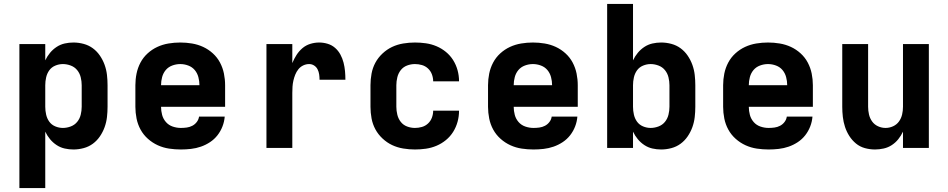

<svg xmlns="http://www.w3.org/2000/svg" viewBox="-20 -755 4840 980"><path d="M79 205V-530H211V-447Q221 -468 235.5 -485.5Q250 -503 269 -515.5Q288 -528 310 -533Q332 -538 355 -538Q381 -538 407 -531Q433 -524 454 -508.5Q475 -493 490 -471Q505 -449 514 -424Q523 -399 526 -372.5Q529 -346 529 -320V-210Q529 -184 526 -157.5Q523 -131 514 -106Q505 -81 490 -59Q475 -37 454 -21.5Q433 -6 407 1Q381 8 355 8Q332 8 310 3Q288 -2 269 -14.5Q250 -27 235.5 -44.5Q221 -62 211 -83V205ZM301 -102Q321 -102 341 -109.5Q361 -117 374 -133Q387 -149 392 -169.5Q397 -190 397 -210V-320Q397 -340 392 -360.5Q387 -381 374 -397Q361 -413 341 -420.5Q321 -428 301 -428Q281 -428 262 -420Q243 -412 231.5 -396Q220 -380 215.5 -360Q211 -340 211 -320V-210Q211 -190 215.5 -170Q220 -150 231.5 -134Q243 -118 262 -110Q281 -102 301 -102Z M903 8Q873 8 843 3.5Q813 -1 785.5 -13.5Q758 -26 735 -46.5Q712 -67 697.5 -93.5Q683 -120 677 -150Q671 -180 671 -210V-320Q671 -350 677 -379.5Q683 -409 697 -435.5Q711 -462 733.5 -482.5Q756 -503 783 -515.5Q810 -528 840 -533Q870 -538 900 -538Q930 -538 960 -533Q990 -528 1017 -515.5Q1044 -503 1066.5 -482.5Q1089 -462 1103 -435.5Q1117 -409 1123 -379.5Q1129 -350 1129 -320V-210H1074H802Q802 -189 807.5 -168.5Q813 -148 827 -132Q841 -116 861.5 -109Q882 -102 903 -102Q918 -102 933 -104Q948 -106 961.5 -113Q975 -120 984.5 -132.5Q994 -145 996 -160H1127Q1125 -134 1115.5 -109.5Q1106 -85 1090 -64.5Q1074 -44 1052 -29.5Q1030 -15 1005.5 -6.5Q981 2 955 5Q929 8 903 8ZM802 -320H998Q998 -341 992.5 -361.5Q987 -382 974 -397.5Q961 -413 941 -420.5Q921 -428 900 -428Q879 -428 859 -420.5Q839 -413 826 -397.5Q813 -382 807.5 -361.5Q802 -341 802 -320Z M1340 0V-530H1472V-433Q1481 -455 1493.5 -474.5Q1506 -494 1523.5 -509Q1541 -524 1563.5 -531Q1586 -538 1609 -538Q1631 -538 1652.5 -531.5Q1674 -525 1690.5 -510.5Q1707 -496 1717.5 -476.5Q1728 -457 1733.5 -435.5Q1739 -414 1741 -392Q1743 -370 1743 -348H1611Q1611 -362 1609 -375.5Q1607 -389 1601 -401Q1595 -413 1583.5 -420.5Q1572 -428 1558 -428Q1542 -428 1527.5 -421Q1513 -414 1503 -401.5Q1493 -389 1487 -374Q1481 -359 1477.5 -343.5Q1474 -328 1473 -312.5Q1472 -297 1472 -281V0Z M2098 8Q2068 8 2038 3Q2008 -2 1981.5 -14.5Q1955 -27 1932.5 -48Q1910 -69 1896 -95Q1882 -121 1876.5 -150.5Q1871 -180 1871 -210V-320Q1871 -350 1876.5 -379.5Q1882 -409 1896 -435Q1910 -461 1932.5 -482Q1955 -503 1981.5 -515.5Q2008 -528 2038 -533Q2068 -538 2098 -538Q2126 -538 2154 -534Q2182 -530 2208 -519Q2234 -508 2256 -490Q2278 -472 2293 -448Q2308 -424 2315.5 -396.5Q2323 -369 2323 -341Q2323 -340 2323 -340Q2323 -340 2323 -340H2191Q2191 -340 2191 -340Q2191 -340 2191 -340Q2191 -358 2184.5 -375.5Q2178 -393 2164.5 -405.5Q2151 -418 2133.5 -423Q2116 -428 2098 -428Q2077 -428 2057.5 -420.5Q2038 -413 2025.5 -397Q2013 -381 2008 -360.5Q2003 -340 2003 -320V-210Q2003 -190 2008 -169.5Q2013 -149 2025.5 -133Q2038 -117 2057.5 -109.5Q2077 -102 2098 -102Q2116 -102 2133.5 -107Q2151 -112 2164.5 -124.5Q2178 -137 2184.5 -154.5Q2191 -172 2191 -190Q2191 -190 2191 -190Q2191 -190 2191 -190H2323Q2323 -190 2323 -190Q2323 -190 2323 -189Q2323 -161 2315.5 -133.5Q2308 -106 2293 -82Q2278 -58 2256 -40Q2234 -22 2208 -11Q2182 0 2154 4Q2126 8 2098 8Z M2703 8Q2673 8 2643 3.5Q2613 -1 2585.5 -13.5Q2558 -26 2535 -46.5Q2512 -67 2497.5 -93.5Q2483 -120 2477 -150Q2471 -180 2471 -210V-320Q2471 -350 2477 -379.5Q2483 -409 2497 -435.5Q2511 -462 2533.5 -482.5Q2556 -503 2583 -515.5Q2610 -528 2640 -533Q2670 -538 2700 -538Q2730 -538 2760 -533Q2790 -528 2817 -515.5Q2844 -503 2866.5 -482.5Q2889 -462 2903 -435.5Q2917 -409 2923 -379.5Q2929 -350 2929 -320V-210H2874H2602Q2602 -189 2607.5 -168.5Q2613 -148 2627 -132Q2641 -116 2661.5 -109Q2682 -102 2703 -102Q2718 -102 2733 -104Q2748 -106 2761.5 -113Q2775 -120 2784.5 -132.5Q2794 -145 2796 -160H2927Q2925 -134 2915.5 -109.5Q2906 -85 2890 -64.5Q2874 -44 2852 -29.5Q2830 -15 2805.5 -6.5Q2781 2 2755 5Q2729 8 2703 8ZM2602 -320H2798Q2798 -341 2792.5 -361.5Q2787 -382 2774 -397.5Q2761 -413 2741 -420.5Q2721 -428 2700 -428Q2679 -428 2659 -420.5Q2639 -413 2626 -397.5Q2613 -382 2607.5 -361.5Q2602 -341 2602 -320Z M3355 8Q3332 8 3310 3Q3288 -2 3269 -14.5Q3250 -27 3235.5 -44.5Q3221 -62 3211 -83V0H3079V-735H3211V-447Q3221 -468 3235.5 -485.5Q3250 -503 3269 -515.5Q3288 -528 3310 -533Q3332 -538 3355 -538Q3381 -538 3407 -531Q3433 -524 3454 -508.5Q3475 -493 3490 -471Q3505 -449 3514 -424Q3523 -399 3526 -372.5Q3529 -346 3529 -320V-210Q3529 -184 3526 -157.5Q3523 -131 3514 -106Q3505 -81 3490 -59Q3475 -37 3454 -21.5Q3433 -6 3407 1Q3381 8 3355 8ZM3301 -102Q3321 -102 3341 -109.5Q3361 -117 3374 -133Q3387 -149 3392 -169.5Q3397 -190 3397 -210V-320Q3397 -340 3392 -360.5Q3387 -381 3374 -397Q3361 -413 3341 -420.5Q3321 -428 3301 -428Q3281 -428 3262 -420Q3243 -412 3231.5 -396Q3220 -380 3215.5 -360Q3211 -340 3211 -320V-210Q3211 -190 3215.5 -170Q3220 -150 3231.5 -134Q3243 -118 3262 -110Q3281 -102 3301 -102Z M3903 8Q3873 8 3843 3.5Q3813 -1 3785.5 -13.5Q3758 -26 3735 -46.5Q3712 -67 3697.5 -93.5Q3683 -120 3677 -150Q3671 -180 3671 -210V-320Q3671 -350 3677 -379.5Q3683 -409 3697 -435.5Q3711 -462 3733.5 -482.5Q3756 -503 3783 -515.5Q3810 -528 3840 -533Q3870 -538 3900 -538Q3930 -538 3960 -533Q3990 -528 4017 -515.5Q4044 -503 4066.5 -482.5Q4089 -462 4103 -435.5Q4117 -409 4123 -379.5Q4129 -350 4129 -320V-210H4074H3802Q3802 -189 3807.5 -168.5Q3813 -148 3827 -132Q3841 -116 3861.5 -109Q3882 -102 3903 -102Q3918 -102 3933 -104Q3948 -106 3961.5 -113Q3975 -120 3984.5 -132.5Q3994 -145 3996 -160H4127Q4125 -134 4115.5 -109.5Q4106 -85 4090 -64.5Q4074 -44 4052 -29.5Q4030 -15 4005.5 -6.5Q3981 2 3955 5Q3929 8 3903 8ZM3802 -320H3998Q3998 -341 3992.5 -361.5Q3987 -382 3974 -397.5Q3961 -413 3941 -420.5Q3921 -428 3900 -428Q3879 -428 3859 -420.5Q3839 -413 3826 -397.5Q3813 -382 3807.5 -361.5Q3802 -341 3802 -320Z M4446 8Q4420 8 4394.5 1Q4369 -6 4349 -22.5Q4329 -39 4315 -61Q4301 -83 4293 -107.5Q4285 -132 4282 -158Q4279 -184 4279 -210V-530H4411V-210Q4411 -190 4415.5 -170.5Q4420 -151 4431.5 -135Q4443 -119 4461.5 -110.5Q4480 -102 4500 -102Q4520 -102 4538.5 -110.5Q4557 -119 4568.5 -135Q4580 -151 4584.5 -170.5Q4589 -190 4589 -210V-530H4721V0H4589V-83Q4579 -62 4565 -44.5Q4551 -27 4532 -14.5Q4513 -2 4490.5 3Q4468 8 4446 8Z"/></svg>

Font: Iosevka Curly XBdEx
Style: Regular
Weight: 800
Width: 7
Monospace: yes
Designer: Belleve Invis
Foundry: Belleve Invis
Version: Version 11.1.0; ttfautohint (v1.8.3)